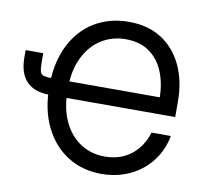

<svg xmlns="http://www.w3.org/2000/svg" viewBox="-82 -827 1001 928"><g transform="rotate(10 419.0 -363.5)"><path d="M473.1 9.8Q379.4 9.8 306.9 -35.9Q234.4 -81.5 193.4 -165.5Q152.3 -249.5 152.3 -364.3Q152.3 -450.2 175.8 -519Q199.2 -587.9 242.4 -636.7Q285.6 -685.5 345.7 -711.4Q405.8 -737.3 478 -737.3Q572.8 -737.3 639.4 -694.1Q706.1 -650.9 741.7 -574.5Q777.3 -498 777.3 -397.9V-322.8H221.2V-403.8H715.3L687.5 -394.5Q687.5 -469.2 664.1 -527.3Q640.6 -585.4 594 -618.7Q547.4 -651.9 478 -651.9Q410.6 -651.9 357.4 -618.2Q304.2 -584.5 273.2 -520.3Q242.2 -456.1 242.2 -364.3Q242.2 -271.5 272.9 -207Q303.7 -142.6 356.2 -109.1Q408.7 -75.7 473.1 -75.7Q512.7 -75.7 545.2 -86.2Q577.6 -96.7 603.5 -116.9Q629.4 -137.2 648.2 -165.3Q667 -193.4 677.7 -229H772.5Q762.7 -175.8 736.6 -132.1Q710.4 -88.4 671.1 -56.6Q631.8 -24.9 581.5 -7.6Q531.2 9.8 473.1 9.8ZM9.3 -516.1H95.7V-475.6Q95.7 -441.9 99.9 -427Q104 -412.1 118.4 -408.2Q132.8 -404.3 162.1 -404.3H186V-323.2H161.1Q85.4 -323.2 47.4 -363Q9.3 -402.8 9.3 -481Z"/></g></svg>

Font: Inter 16pt
Style: Regular
Weight: 400
Version: Version 4.001;git-66647c0bb